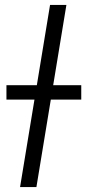

<svg xmlns="http://www.w3.org/2000/svg" viewBox="-20 -755 348 775"><path d="M61 0 182 -735H248L127 0ZM308 -353H6V-411H308Z"/></svg>

Font: Iosevka Aile Light Oblique
Style: Regular
Weight: 300
Italic angle: -9°
Designer: Belleve Invis
Foundry: Belleve Invis
Version: Version 31.1.0; ttfautohint (v1.8.4)